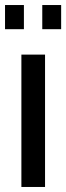

<svg xmlns="http://www.w3.org/2000/svg" viewBox="-31 -743 263 763"><path d="M54 0V-526H148V0ZM-11 -627V-723H64V-627ZM137 -627V-723H212V-627Z"/></svg>

Font: Archivo Condensed Medium
Style: Regular
Weight: 500
Width: 3
Designer: Hector Gatti
Foundry: Omnibus-Type
Version: Version 2.001